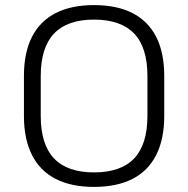

<svg xmlns="http://www.w3.org/2000/svg" viewBox="-20 -727 739 754"><path d="M349 7Q260 7 198.5 -24.5Q137 -56 105.5 -118.5Q74 -181 74 -271V-429Q74 -520 105.5 -582Q137 -644 198.5 -675.5Q260 -707 349 -707Q439 -707 500.5 -675.5Q562 -644 593.5 -582Q625 -520 625 -429V-271Q625 -181 593.5 -118.5Q562 -56 500.5 -24.5Q439 7 349 7ZM349 -50Q455 -50 507 -105Q559 -160 559 -272V-428Q559 -541 506.5 -595.5Q454 -650 349 -650Q244 -650 192 -595Q140 -540 140 -428V-272Q140 -160 192 -105Q244 -50 349 -50Z"/></svg>

Font: Pathway Extreme 8pt Thin 12pt ExtraLight
Style: Regular
Weight: 250
Version: Version 1.001;gftools[0.9.26]